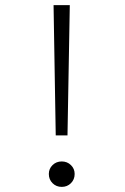

<svg xmlns="http://www.w3.org/2000/svg" viewBox="-20 -720 490 751"><path d="M198 -190.5 189.5 -700H253L244 -190.5ZM171 -39.5Q171 -60 185.5 -74.2Q200 -88.5 221.5 -88.5Q243 -88.5 257.5 -74.2Q272 -60 272 -39.5Q272 -18 257.5 -3.5Q243 11 221.5 11Q200 11 185.5 -3.5Q171 -18 171 -39.5Z"/></svg>

Font: League Mono Condensed UltraLight
Style: Regular
Weight: 200
Width: 1
Designer: Tyler Finck
Foundry: The League of Moveable Type / Tyler Finck
Version: Version 2.210